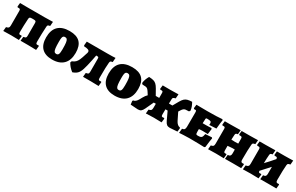

<svg xmlns="http://www.w3.org/2000/svg" viewBox="169 -1738 4596 2986"><g transform="rotate(30 2467.5 -245.0)"><path d="M22 -70Q55 -77 65 -89Q75 -101 75 -133V-388Q75 -411 69 -419Q63 -427 46 -427Q42 -427 35 -426.5Q28 -426 25 -427L17 -439L24 -504Q70 -503 161 -503H467L614 -506L608 -429Q580 -424 571.5 -417Q563 -410 562 -389Q554 -258 554 -128Q554 -96 559 -85.5Q564 -75 580 -75Q595 -75 605 -77L612 -68L605 3L463 0H324L331 -73Q354 -77 364 -82Q374 -87 377.5 -97.5Q381 -108 381 -130V-350Q381 -374 371.5 -381.5Q362 -389 333 -389H304Q277 -389 267 -381.5Q257 -374 256 -351Q248 -223 248 -128Q248 -95 252.5 -85Q257 -75 273 -75Q291 -75 296 -77L304 -68L296 3L157 0Q105 0 15 3Z M642 -245Q642 -378 710.5 -445.5Q779 -513 913 -513Q1039 -513 1100.5 -451.5Q1162 -390 1162 -264Q1162 -131 1092.5 -61Q1023 9 891 9Q769 9 705.5 -55.5Q642 -120 642 -245ZM956 -212Q956 -286 951 -325Q946 -364 933.5 -380Q921 -396 897 -396Q877 -396 866.5 -386Q856 -376 852 -352.5Q848 -329 848 -285Q848 -211 853 -171.5Q858 -132 870 -115.5Q882 -99 906 -99Q935 -99 945.5 -123Q956 -147 956 -212Z M1727 -77 1734 -68 1727 3Q1681 0 1585 0H1446L1453 -73Q1477 -77 1487 -82Q1497 -87 1500.5 -97.5Q1504 -108 1504 -131V-355Q1504 -377 1498.5 -383Q1493 -389 1472 -389H1458L1440 -297Q1415 -174 1395 -113Q1375 -52 1346 -23Q1317 6 1265 23Q1197 -29 1162 -95L1173 -121Q1211 -136 1233 -157.5Q1255 -179 1271.5 -216.5Q1288 -254 1310 -327L1314 -339Q1322 -358 1322 -374Q1322 -397 1299 -407Q1276 -417 1224 -419L1216 -433L1223 -503H1590Q1692 -503 1737 -507L1731 -429Q1703 -425 1695 -418Q1687 -411 1685 -389Q1677 -324 1677 -128Q1677 -95 1681.5 -85Q1686 -75 1702 -75Q1723 -75 1727 -77Z M1765 -245Q1765 -378 1833.5 -445.5Q1902 -513 2036 -513Q2162 -513 2223.5 -451.5Q2285 -390 2285 -264Q2285 -131 2215.5 -61Q2146 9 2014 9Q1892 9 1828.5 -55.5Q1765 -120 1765 -245ZM2079 -212Q2079 -286 2074 -325Q2069 -364 2056.5 -380Q2044 -396 2020 -396Q2000 -396 1989.5 -386Q1979 -376 1975 -352.5Q1971 -329 1971 -285Q1971 -211 1976 -171.5Q1981 -132 1993 -115.5Q2005 -99 2029 -99Q2058 -99 2068.5 -123Q2079 -147 2079 -212Z M3142 -72 3151 -58 3144 4 3010 13Q2976 13 2955.5 -2Q2935 -17 2916 -57L2848 -203H2809L2808 -127Q2807 -95 2812 -84.5Q2817 -74 2833 -74Q2853 -74 2858 -76L2866 -67L2858 3Q2770 0 2717 0Q2694 0 2577 5L2583 -67Q2616 -74 2626 -87Q2636 -100 2636 -132V-203H2599L2531 -57Q2512 -17 2491.5 -2Q2471 13 2437 13L2304 4L2296 -58L2306 -72Q2325 -72 2346 -90Q2367 -108 2384 -140L2406 -180Q2432 -228 2461 -254L2431 -301Q2414 -328 2400 -340Q2386 -352 2366.5 -355Q2347 -358 2307 -358L2290 -376Q2294 -413 2305 -444Q2316 -475 2337 -512Q2388 -510 2418 -501.5Q2448 -493 2470.5 -472Q2493 -451 2517 -409L2574 -308H2636V-389Q2636 -413 2630.5 -420.5Q2625 -428 2607 -428H2586L2578 -439L2586 -504L2722 -503Q2781 -503 2868 -506L2862 -430Q2832 -422 2823 -415Q2814 -408 2813 -389L2811 -308H2873L2930 -409Q2954 -451 2976.5 -472Q2999 -493 3029 -501.5Q3059 -510 3110 -512Q3131 -475 3142 -444Q3153 -413 3157 -376L3141 -358Q3100 -358 3081 -355Q3062 -352 3047.5 -340Q3033 -328 3016 -301L2998 -272L3063 -140Q3079 -108 3100.5 -90Q3122 -72 3142 -72Z M3183 -70Q3213 -74 3224 -89Q3235 -104 3235 -139L3236 -387Q3236 -413 3232 -421Q3228 -429 3215 -429L3194 -428L3183 -440L3191 -506Q3212 -506 3270.5 -505Q3329 -504 3394 -504Q3469 -504 3543 -506.5Q3617 -509 3652 -513L3664 -500Q3661 -485 3654.5 -435.5Q3648 -386 3645 -340L3520 -333Q3520 -336 3521 -344Q3522 -352 3522 -361Q3522 -385 3507 -393Q3492 -401 3447 -401Q3432 -401 3427 -397Q3422 -393 3422 -382L3418 -305H3483Q3508 -305 3535 -306.5Q3562 -308 3573 -309L3584 -296L3572 -199Q3562 -199 3534 -200Q3506 -201 3475 -201Q3458 -201 3439 -199.5Q3420 -198 3413 -197Q3412 -186 3412.5 -170Q3413 -154 3413 -146Q3413 -116 3419 -107.5Q3425 -99 3449 -99Q3482 -99 3498.5 -105Q3515 -111 3523.5 -127.5Q3532 -144 3537 -179L3652 -187L3663 -174Q3660 -160 3652.5 -111.5Q3645 -63 3640 -8L3626 5Q3603 4 3522.5 2Q3442 0 3358 0Q3302 0 3246.5 3.5Q3191 7 3175 8Z M3700 -69Q3732 -75 3742 -87Q3752 -99 3752 -132V-390Q3752 -414 3746 -421.5Q3740 -429 3723 -429H3702L3694 -441L3701 -504H3810Q3859 -504 3912 -505.5Q3965 -507 3985 -507L3979 -431Q3954 -427 3946 -420Q3938 -413 3937 -396L3932 -308L3993 -305Q4032 -305 4056 -307V-390Q4056 -413 4050 -421Q4044 -429 4027 -429H4005L3997 -441L4004 -504H4144Q4183 -504 4230 -505.5Q4277 -507 4296 -507L4290 -433Q4260 -428 4251 -420.5Q4242 -413 4241 -391Q4233 -306 4233 -127Q4233 -99 4240.5 -87.5Q4248 -76 4265 -76Q4273 -76 4278.5 -77Q4284 -78 4286 -78L4294 -68L4286 1L4139 0L3996 1L4002 -73Q4031 -74 4043.5 -87Q4056 -100 4056 -128V-200L4017 -201Q3996 -200 3968 -197.5Q3940 -195 3929 -194V-127Q3929 -95 3934 -84.5Q3939 -74 3955 -74Q3964 -74 3969 -75Q3974 -76 3975 -76L3982 -67L3975 3Q3958 3 3913.5 1.5Q3869 0 3832 0Q3792 0 3732 2L3693 3Z M4918 -79 4925 -69 4918 1 4772 0 4629 1 4636 -74Q4665 -75 4677.5 -88Q4690 -101 4690 -128V-256Q4612 -173 4553 -106Q4554 -88 4559.5 -81.5Q4565 -75 4578 -75Q4588 -75 4593.5 -76Q4599 -77 4600 -77L4607 -68L4599 3Q4582 3 4538.5 1.5Q4495 0 4459 0Q4418 0 4358 2L4318 3L4325 -70Q4358 -76 4369 -88Q4380 -100 4380 -132V-388Q4380 -411 4373.5 -419Q4367 -427 4350 -427H4328L4320 -439L4327 -503H4437Q4485 -503 4537 -504.5Q4589 -506 4609 -506L4603 -429Q4577 -425 4569.5 -418.5Q4562 -412 4560 -395Q4554 -332 4553 -243Q4624 -317 4690 -395Q4689 -414 4683 -420.5Q4677 -427 4661 -427H4639L4631 -439L4637 -503H4777Q4816 -503 4862.5 -504.5Q4909 -506 4928 -506L4922 -431Q4892 -426 4883 -418.5Q4874 -411 4872 -389Q4864 -306 4864 -128Q4864 -99 4871 -88Q4878 -77 4896 -77Q4905 -77 4910.5 -78Q4916 -79 4918 -79Z"/></g></svg>

Font: Alegreya SC Black
Style: Regular
Weight: 900
Designer: Juan Pablo del Peral
Foundry: Huerta Tipografica
Version: Version 2.007; ttfautohint (v1.6)